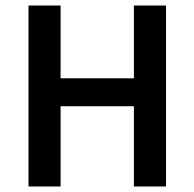

<svg xmlns="http://www.w3.org/2000/svg" viewBox="-20 -674 703 694"><path d="M83 0V-654H199V-391H464V-654H580V0H464V-290H199V0Z"/></svg>

Font: Processing Sans Pro Semibold
Style: Regular
Weight: 600
Designer: Paul D. Hunt
Foundry: Adobe Systems Incorporated
Version: Version 2.020;PS 2.000;hotconv 1.0.86;makeotf.lib2.5.63406